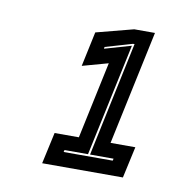

<svg xmlns="http://www.w3.org/2000/svg" viewBox="-46 -743 340 370"><g transform="rotate(10 124.0 -557.5)"><path d="M59 -415 72.5 -476.5H120L152 -627L101.5 -613L116 -681L189 -700H229.5L182 -476.5H230.5L217 -415ZM96 -443.5H192L193 -447.5H147L194.5 -672H191.5L138.5 -656.5L138 -653L190 -668L143 -447.5H97Z"/></g></svg>

Font: Tourney Expanded ExtraBold
Style: Italic
Weight: 800
Width: 7
Italic angle: -12°
Designer: Tyler Finck
Foundry: Etcetera Type Co
Version: Version 1.010; ttfautohint (v1.8.3)